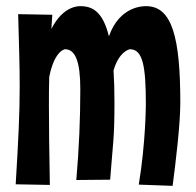

<svg xmlns="http://www.w3.org/2000/svg" viewBox="-20 -589 637 624"><path d="M352 -255C352 -295 351 -330 349 -360C367 -423 402 -429 402 -429C444 -429 454 -375 454 -251C454 -251 454 -128 431 11L541 15C551 -61 566 -185 566 -255C566 -468 539 -569 455 -569C448 -569 369 -571 334 -471C314 -552 280 -569 241 -569C235 -569 185 -570 147 -495L150 -541L39 -543C42 -440 44 -372 44 -310C44 -217 40 -140 31 10L142 12C140 -103 139 -176 139 -246C139 -276 139 -307 140 -339C157 -425 191 -429 191 -429C225 -429 241 -389 241 -299C241 -204 237 -108 228 -4L338 -5C347 -125 352 -137 352 -255Z"/></svg>

Font: Rum Raisin
Style: Regular
Weight: 400
Designer: Astigmatic (AOETI)
Foundry: Astigmatic (AOETI)
Version: Version 1.000